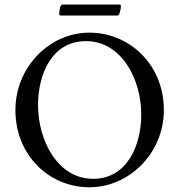

<svg xmlns="http://www.w3.org/2000/svg" viewBox="-20 -791 767 821"><path d="M233.4 -733.4C233.4 -723.6 240.2 -724.6 240.2 -724.6H482.4C482.4 -724.6 488.3 -725.6 490.2 -731.4C496.1 -749 497.1 -759.8 497.1 -764.6C497.1 -770.5 493.2 -771.5 491.2 -771.5H247.1C234.4 -771.5 233.4 -735.4 233.4 -733.4ZM347.7 -615.2C499 -615.2 584 -453.1 584 -301.8C584 -169.9 524.4 -26.4 377.9 -26.4C226.6 -26.4 142.6 -190.4 142.6 -341.8C142.6 -472.7 201.2 -615.2 347.7 -615.2ZM45.9 -320.3C45.9 -127 190.4 9.8 362.3 9.8C534.2 9.8 680.7 -137.7 680.7 -320.3C680.7 -514.6 534.2 -651.4 362.3 -651.4C190.4 -651.4 45.9 -502.9 45.9 -320.3Z"/></svg>

Font: Crimson
Style: Roman
Weight: 400
Version: Version 0.2